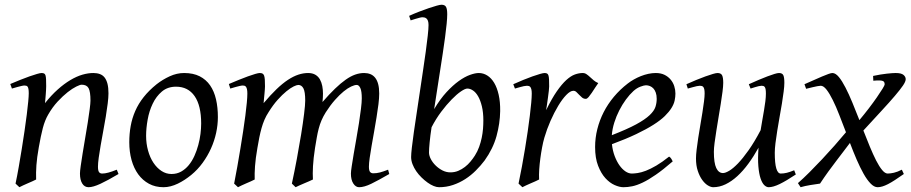

<svg xmlns="http://www.w3.org/2000/svg" viewBox="-20 -762 3807 802"><path d="M475.1 -35.2Q430.7 -8.8 399.7 5.6Q368.7 20 350.1 20Q333 20 323.5 4.6Q314 -10.7 314 -37.1Q314 -45.9 317.1 -68.6Q320.3 -91.3 325.2 -121.6Q330.1 -151.9 335.9 -186Q341.8 -220.2 346.7 -251Q351.6 -281.7 354.7 -306.2Q357.9 -330.6 357.9 -341.8Q357.9 -378.9 350.1 -393.6Q342.3 -408.2 320.8 -408.2Q314.5 -408.2 298.6 -400.4Q282.7 -392.6 262.7 -377Q242.7 -361.3 220.9 -337.9Q199.2 -314.5 181.2 -283.2Q167.5 -259.8 158.9 -227.1Q150.4 -194.3 142.1 -147Q134.3 -103.5 132.1 -72.3Q129.9 -41 130.9 -12.2Q124.5 -8.8 115 -4.6Q105.5 -0.5 95.5 3.9Q85.4 8.3 76.2 12.5Q66.9 16.6 61 20L44.9 4.9Q51.8 -27.3 58.3 -64.9Q64.9 -102.5 71 -140.4Q77.1 -178.2 82.5 -215.1Q87.9 -252 91.8 -283Q95.7 -314 97.9 -337.4Q100.1 -360.8 100.1 -372.1Q100.1 -383.3 98.9 -389.9Q97.7 -396.5 95.5 -399.7Q93.3 -402.8 89.8 -403.8Q86.4 -404.8 82 -404.8Q77.6 -404.8 69.1 -402.8Q60.5 -400.9 51.8 -398.4Q41.5 -395.5 29.8 -392.1L22.9 -411.1Q43.5 -419.9 64.2 -428.2Q85 -436.5 103 -442.9Q121.1 -449.2 134.5 -453.1Q147.9 -457 153.8 -457Q160.6 -457 164.6 -454.8Q168.5 -452.6 170.2 -446.8Q171.9 -440.9 172.4 -430.2Q172.9 -419.4 172.9 -401.9Q172.9 -396.5 172.4 -387.2Q171.9 -377.9 171.1 -367.4Q170.4 -356.9 169.4 -346.9Q168.5 -336.9 168 -331.1Q194.3 -364.3 221.2 -388.2Q248 -412.1 273.9 -427.5Q299.8 -442.9 324 -450Q348.1 -457 370.1 -457Q385.3 -457 397.2 -452.6Q409.2 -448.2 417 -438.2Q424.8 -428.2 429 -411.9Q433.1 -395.5 433.1 -372.1Q433.1 -355 429.9 -329.6Q426.8 -304.2 421.9 -274.7Q417 -245.1 411.1 -213.9Q405.3 -182.6 400.4 -154.3Q395.5 -126 392.3 -102.8Q389.2 -79.6 389.2 -65.9Q389.2 -49.3 393.6 -43.2Q397.9 -37.1 406.7 -37.1Q418 -37.1 432.6 -41Q447.3 -44.9 467.8 -53.2Z M820.3 -246.1Q820.3 -320.8 793 -360.4Q765.6 -399.9 715.3 -399.9Q680.2 -399.9 656.2 -379.6Q632.3 -359.4 617.7 -328.6Q603 -297.9 596.7 -262Q590.3 -226.1 590.3 -194.8Q590.3 -162.1 598.4 -133.1Q606.4 -104 620.8 -82.3Q635.3 -60.5 654.5 -47.9Q673.8 -35.2 696.3 -35.2Q718.8 -35.2 736.6 -45.2Q754.4 -55.2 768.3 -72Q782.2 -88.9 792 -110.6Q801.8 -132.3 808.1 -155.8Q814.5 -179.2 817.4 -202.6Q820.3 -226.1 820.3 -246.1ZM890.1 -272.9Q890.1 -240.2 882.8 -206.8Q875.5 -173.3 861.3 -141.8Q847.2 -110.4 826.4 -81.8Q805.7 -53.2 778.3 -30.8Q765.6 -20.5 751.5 -11.2Q737.3 -2 722.7 5.1Q708 12.2 692.9 16.1Q677.7 20 663.1 20Q628.9 20 602.3 5.6Q575.7 -8.8 557.4 -33.9Q539.1 -59.1 529.5 -93.5Q520 -127.9 520 -168Q520 -203.1 525.9 -235.6Q531.7 -268.1 544.9 -298.3Q558.1 -328.6 580.1 -356.4Q602.1 -384.3 634.3 -410.2Q659.2 -429.7 689 -443.4Q718.8 -457 749 -457Q787.1 -457 814 -443.4Q840.8 -429.7 857.7 -405.3Q874.5 -380.9 882.3 -347.2Q890.1 -313.5 890.1 -272.9Z M1606 -35.2Q1560.5 -8.8 1530.8 5.6Q1501 20 1480 20Q1465.8 20 1455.8 4.6Q1445.8 -10.7 1445.8 -37.1Q1445.8 -45.9 1449.2 -67.9Q1452.6 -89.8 1457.5 -119.4Q1462.4 -148.9 1468.5 -182.6Q1474.6 -216.3 1479.5 -248.3Q1484.4 -280.3 1487.8 -307.6Q1491.2 -335 1491.2 -351.1Q1491.2 -381.3 1485.1 -394.3Q1479 -407.2 1470.2 -407.2Q1460.9 -407.2 1446.8 -400.6Q1432.6 -394 1415.5 -380.1Q1398.4 -366.2 1379.2 -344.5Q1359.9 -322.8 1340.8 -293Q1330.1 -275.9 1323 -259.3Q1315.9 -242.7 1311.3 -224.9Q1306.6 -207 1303.2 -187.3Q1299.8 -167.5 1295.9 -144Q1289.1 -99.6 1287.4 -67.9Q1285.6 -36.1 1287.1 -12.2Q1280.3 -8.8 1270.5 -4.6Q1260.7 -0.5 1250.5 3.9Q1240.2 8.3 1230.7 12.5Q1221.2 16.6 1214.8 20L1199.2 4.9Q1210 -44.9 1220 -98.6Q1230 -152.3 1237.8 -200.4Q1245.6 -248.5 1250.2 -286.1Q1254.9 -323.7 1254.9 -341.8Q1254.9 -378.9 1247.3 -393.1Q1239.7 -407.2 1226.1 -407.2Q1219.7 -407.2 1206.5 -400.9Q1193.4 -394.5 1176.3 -380.6Q1159.2 -366.7 1139.9 -345.2Q1120.6 -323.7 1102.1 -293.9Q1091.8 -278.3 1084.7 -261.7Q1077.6 -245.1 1072.5 -226.8Q1067.4 -208.5 1063.2 -188Q1059.1 -167.5 1055.2 -144Q1047.4 -99.6 1045.2 -67.6Q1043 -35.6 1043.9 -12.2Q1037.6 -8.8 1028.1 -4.6Q1018.6 -0.5 1008.5 3.9Q998.5 8.3 989.3 12.5Q980 16.6 974.1 20L958 4.9Q964.8 -29.3 971.4 -66.7Q978 -104 984.1 -141.1Q990.2 -178.2 995.6 -213.6Q1001 -249 1004.9 -279.3Q1008.8 -309.6 1011 -333.3Q1013.2 -356.9 1013.2 -371.1Q1013.2 -382.3 1011.7 -388.9Q1010.3 -395.5 1007.6 -399.2Q1004.9 -402.8 1001.5 -403.8Q998 -404.8 994.1 -404.8Q989.3 -404.8 980.7 -402.8Q972.2 -400.9 963.4 -398.4Q953.1 -395.5 941.9 -392.1L936 -411.1Q956.5 -419.9 977.1 -428.2Q997.6 -436.5 1015.1 -442.9Q1032.7 -449.2 1045.9 -453.1Q1059.1 -457 1064.9 -457Q1072.3 -457 1076.7 -454.6Q1081.1 -452.1 1083.3 -446Q1085.4 -439.9 1086.2 -429Q1086.9 -418 1086.9 -400.9Q1086.9 -395.5 1086.2 -387.5Q1085.4 -379.4 1084.7 -369.9Q1084 -360.4 1082.8 -350.1Q1081.5 -339.8 1081.1 -331.1Q1109.9 -365.2 1135 -389.4Q1160.2 -413.6 1182.9 -428.5Q1205.6 -443.4 1226.3 -450.2Q1247.1 -457 1267.1 -457Q1285.2 -457 1297.4 -449.7Q1309.6 -442.4 1316.4 -430.2Q1323.2 -418 1326.2 -402.6Q1329.1 -387.2 1329.1 -371.1Q1329.1 -361.8 1328.6 -354.2Q1328.1 -346.7 1327.1 -335.9Q1355.5 -368.7 1379.4 -391.6Q1403.3 -414.6 1424.1 -429.2Q1444.8 -443.8 1463.6 -450.4Q1482.4 -457 1501 -457Q1515.1 -457 1526.9 -452.4Q1538.6 -447.8 1546.9 -437.5Q1555.2 -427.2 1559.6 -410.9Q1564 -394.5 1564 -371.1Q1564 -352.5 1560.8 -326.4Q1557.6 -300.3 1552.7 -271Q1547.9 -241.7 1542.5 -210.9Q1537.1 -180.2 1532.2 -152.6Q1527.3 -125 1524.2 -102.3Q1521 -79.6 1521 -65.9Q1521 -49.3 1525.9 -43.7Q1530.8 -38.1 1539.1 -38.1Q1553.2 -38.1 1567.1 -41.7Q1581.1 -45.4 1601.1 -53.2Z M1932.1 -392.1Q1922.9 -392.1 1905.3 -380.1Q1887.7 -368.2 1866.5 -346.4Q1845.2 -324.7 1823 -295.2Q1800.8 -265.6 1782.7 -230.5Q1777.3 -195.3 1774.7 -167.7Q1772 -140.1 1772 -125Q1772 -112.3 1779.5 -97.7Q1787.1 -83 1799.8 -70.6Q1812.5 -58.1 1828.4 -50Q1844.2 -42 1861.3 -42Q1878.9 -42 1894 -48.3Q1909.2 -54.7 1922.1 -64.7Q1935.1 -74.7 1945.3 -87.2Q1955.6 -99.6 1963.4 -111.8Q1974.6 -129.4 1981.4 -148.4Q1988.3 -167.5 1992.2 -186.5Q1996.1 -205.6 1997.6 -223.9Q1999 -242.2 1999 -258.8Q1999 -292.5 1992.9 -317.6Q1986.8 -342.8 1977.3 -359.4Q1967.8 -376 1955.8 -384Q1943.8 -392.1 1932.1 -392.1ZM2069.3 -297.9Q2068.4 -246.1 2054 -193.6Q2039.6 -141.1 2004.4 -91.8Q1987.8 -69.8 1967.5 -49.6Q1947.3 -29.3 1923.3 -13.9Q1899.4 1.5 1872.1 10.7Q1844.7 20 1814 20Q1803.7 20 1791.3 14.9Q1778.8 9.8 1765.9 0.5Q1752.9 -8.8 1740.5 -21Q1728 -33.2 1718.5 -47.1Q1709 -61 1703.1 -76.2Q1697.3 -91.3 1697.3 -106Q1697.3 -118.7 1700.4 -146Q1703.6 -173.3 1708.7 -210Q1713.9 -246.6 1720.5 -289.6Q1727.1 -332.5 1733.6 -377.2Q1740.2 -421.9 1746.8 -465.6Q1753.4 -509.3 1758.5 -546.9Q1763.7 -584.5 1766.8 -613.3Q1770 -642.1 1770 -657.2Q1770 -668.5 1767.6 -675Q1765.1 -681.6 1761.2 -684.8Q1757.3 -688 1752.9 -689Q1748.5 -689.9 1744.1 -689.9Q1739.7 -689.9 1731.7 -687.7Q1723.6 -685.5 1715.3 -683.1Q1706.1 -680.2 1695.3 -676.8L1689 -695.8Q1709.5 -705.1 1731 -713.4Q1752.4 -721.7 1771.2 -728Q1790 -734.4 1804.2 -738.3Q1818.4 -742.2 1824.2 -742.2Q1837.9 -742.2 1843 -733.4Q1848.1 -724.6 1848.1 -702.1Q1848.1 -687 1845.7 -662.4Q1843.3 -637.7 1839.1 -606.2Q1835 -574.7 1829.3 -537.8Q1823.7 -501 1817.6 -461.9Q1811.5 -422.9 1805.4 -383.1Q1799.3 -343.3 1793.5 -306.2Q1818.4 -348.1 1845 -377Q1871.6 -405.8 1896.5 -423.6Q1921.4 -441.4 1943.1 -449.2Q1964.8 -457 1980 -457Q1999 -457 2015.6 -446.5Q2032.2 -436 2044.2 -416Q2056.2 -396 2063 -366.2Q2069.8 -336.4 2069.3 -297.9Z M2479 -415Q2473.1 -407.2 2466.1 -396Q2459 -384.8 2451.9 -374.3Q2444.8 -363.8 2438.5 -356.4Q2432.1 -349.1 2427.2 -349.1Q2418 -349.1 2411.4 -354.5Q2404.8 -359.9 2399.2 -366Q2393.6 -372.1 2387.9 -377.4Q2382.3 -382.8 2375 -382.8Q2362.3 -382.8 2345.5 -365.5Q2328.6 -348.1 2311.8 -320.1Q2294.9 -292 2279.5 -257.1Q2264.2 -222.2 2253.9 -187Q2248.5 -168.5 2244.4 -146.2Q2240.2 -124 2237.1 -100.6Q2233.9 -77.1 2232.4 -54.4Q2231 -31.7 2231.9 -12.2Q2225.6 -8.8 2216.1 -4.6Q2206.5 -0.5 2196.5 3.9Q2186.5 8.3 2177.2 12.5Q2168 16.6 2162.1 20L2146 4.9Q2153.3 -29.8 2160.2 -66.9Q2167 -104 2173.1 -140.9Q2179.2 -177.7 2184.3 -212.9Q2189.5 -248 2193.1 -278.3Q2196.8 -308.6 2199 -332.5Q2201.2 -356.4 2201.2 -371.1Q2201.2 -382.3 2199.5 -388.9Q2197.8 -395.5 2195.1 -398.7Q2192.4 -401.9 2188.7 -402.8Q2185.1 -403.8 2181.2 -403.8Q2176.3 -403.8 2168 -402.1Q2159.7 -400.4 2151.4 -397.9Q2141.6 -395.5 2130.9 -392.1L2124 -410.2Q2144.5 -419.4 2165.3 -428Q2186 -436.5 2204.1 -442.9Q2222.2 -449.2 2235.6 -453.1Q2249 -457 2254.9 -457Q2261.7 -457 2265.6 -454.6Q2269.5 -452.1 2271.2 -446Q2272.9 -439.9 2273.4 -429Q2273.9 -418 2273.9 -400.9Q2273.9 -395.5 2272.5 -382.8Q2271 -370.1 2269 -355.2Q2267.1 -340.3 2264.9 -325.7Q2262.7 -311 2261.2 -301.8Q2284.7 -350.1 2305.7 -380.4Q2326.7 -410.6 2345.5 -427.7Q2364.3 -444.8 2381.3 -450.9Q2398.4 -457 2414.1 -457Q2422.9 -457 2429.9 -452.1Q2437 -447.3 2444.3 -440.4Q2451.7 -433.6 2460 -426.5Q2468.3 -419.4 2479 -415Z M2626 -381.8Q2609.9 -367.2 2594.5 -346.2Q2579.1 -325.2 2566.7 -300.8Q2554.2 -276.4 2545.9 -249.8Q2537.6 -223.1 2535.6 -197.3Q2599.6 -222.2 2637 -242.4Q2674.3 -262.7 2693.4 -280.8Q2712.4 -298.8 2717.8 -315.4Q2723.1 -332 2723.1 -349.1Q2723.1 -364.3 2719.2 -375.2Q2715.3 -386.2 2709 -392.8Q2702.6 -399.4 2694.6 -402.6Q2686.5 -405.8 2678.2 -405.8Q2670.4 -405.8 2655.3 -400.1Q2640.1 -394.5 2626 -381.8ZM2801.3 -371.1Q2801.3 -357.4 2798.1 -342.3Q2794.9 -327.1 2784.9 -311Q2774.9 -294.9 2757.1 -277.3Q2739.3 -259.8 2709.7 -241Q2680.2 -222.2 2637.7 -201.9Q2595.2 -181.6 2536.1 -159.7Q2539.1 -132.3 2547.6 -109.9Q2556.2 -87.4 2567.6 -71.3Q2579.1 -55.2 2592.5 -46.1Q2606 -37.1 2619.1 -37.1Q2629.4 -37.1 2644 -39.3Q2658.7 -41.5 2678 -48.8Q2697.3 -56.2 2721.4 -70.3Q2745.6 -84.5 2774.9 -107.9Q2780.3 -105 2784.4 -98.4Q2788.6 -91.8 2790 -87.9Q2750 -53.2 2719.2 -32Q2688.5 -10.7 2664.3 0.7Q2640.1 12.2 2620.8 16.1Q2601.6 20 2584 20Q2567.9 20 2547.4 11Q2526.9 2 2508.8 -17.8Q2490.7 -37.6 2478.3 -69.6Q2465.8 -101.6 2465.8 -147.9Q2465.8 -186 2475.1 -222.9Q2484.4 -259.8 2501.7 -293.7Q2519 -327.6 2544.4 -357.9Q2569.8 -388.2 2602.1 -413.1Q2613.3 -421.9 2627.4 -429.9Q2641.6 -438 2657 -444.1Q2672.4 -450.2 2688.2 -453.6Q2704.1 -457 2719.2 -457Q2740.2 -457 2755.6 -449.5Q2771 -441.9 2781.2 -429.7Q2791.5 -417.5 2796.4 -402.1Q2801.3 -386.7 2801.3 -371.1Z M3304.2 -33.2Q3264.6 -6.8 3237.1 6.6Q3209.5 20 3190.9 20Q3181.6 20 3172.6 11.5Q3163.6 2.9 3157 -16.6Q3150.4 -36.1 3147.7 -67.6Q3145 -99.1 3148.4 -145Q3128.4 -108.9 3106.2 -78.6Q3084 -48.3 3060.1 -26.4Q3036.1 -4.4 3010.7 7.8Q2985.4 20 2959 20Q2949.2 20 2936.8 12.5Q2924.3 4.9 2913.3 -10.3Q2902.3 -25.4 2894.8 -47.9Q2887.2 -70.3 2887.2 -100.1Q2887.2 -114.7 2889.9 -137.2Q2892.6 -159.7 2896.5 -185.5Q2900.4 -211.4 2905.3 -239.3Q2910.2 -267.1 2914.1 -292.5Q2918 -317.9 2920.7 -338.4Q2923.3 -358.9 2923.3 -371.1Q2923.3 -382.3 2921.9 -388.9Q2920.4 -395.5 2917.7 -398.7Q2915 -401.9 2911.4 -402.8Q2907.7 -403.8 2903.3 -403.8Q2898.9 -403.8 2890.6 -402.1Q2882.3 -400.4 2874 -397.9Q2864.3 -395.5 2853 -392.1L2847.2 -410.2Q2867.7 -419.4 2888.4 -428Q2909.2 -436.5 2926.8 -442.9Q2944.3 -449.2 2957.8 -453.1Q2971.2 -457 2977.1 -457Q2991.2 -457 2996.1 -447.8Q3001 -438.5 3001 -416Q3001 -401.9 2998 -378.9Q2995.1 -356 2990.7 -328.6Q2986.3 -301.3 2981.4 -272Q2976.6 -242.7 2972.2 -215.3Q2967.8 -188 2964.8 -165Q2961.9 -142.1 2961.9 -127.9Q2961.9 -81.1 2971.9 -60.1Q2981.9 -39.1 3000 -39.1Q3009.8 -39.1 3025.9 -48.6Q3042 -58.1 3062.5 -79.3Q3083 -100.6 3107.2 -134.8Q3131.3 -168.9 3157.2 -218.3Q3160.6 -239.3 3164.3 -260.5Q3168 -281.7 3171.4 -301.5Q3174.8 -321.3 3177 -339.1Q3179.2 -356.9 3179.2 -371.1Q3179.2 -382.3 3178 -388.9Q3176.8 -395.5 3174.3 -398.7Q3171.9 -401.9 3168.7 -402.8Q3165.5 -403.8 3161.1 -403.8Q3156.7 -403.8 3149.2 -402.1Q3141.6 -400.4 3133.8 -397.9Q3125 -395.5 3115.2 -392.1L3107.9 -410.2Q3128.4 -419.4 3148.4 -428Q3168.5 -436.5 3185.3 -442.9Q3202.1 -449.2 3214.8 -453.1Q3227.5 -457 3233.9 -457Q3247.6 -457 3252 -447.8Q3256.3 -438.5 3256.3 -416Q3256.3 -401.9 3253.4 -379.2Q3250.5 -356.4 3246.1 -329.3Q3241.7 -302.2 3236.3 -272.7Q3231 -243.2 3226.6 -215.6Q3222.2 -188 3219.2 -164.1Q3216.3 -140.1 3216.3 -124Q3216.3 -79.6 3222.7 -58.3Q3229 -37.1 3241.2 -37.1Q3253.9 -37.1 3266.8 -40.3Q3279.8 -43.5 3297.4 -50.8Z M3755.4 -35.2Q3734.4 -20.5 3718.3 -10Q3702.1 0.5 3689.2 7.1Q3676.3 13.7 3665.8 16.8Q3655.3 20 3646 20Q3631.3 20 3616.5 4.6Q3601.6 -10.7 3587.2 -36.4Q3572.8 -62 3558.3 -95.5Q3543.9 -128.9 3530.3 -165Q3519 -149.9 3504.6 -131.1Q3490.2 -112.3 3473.9 -90.8Q3457.5 -69.3 3439.9 -45.2Q3422.4 -21 3405.3 4.9Q3387.2 7.3 3364.7 11Q3342.3 14.6 3324.2 20L3313 2.9Q3335.4 -16.6 3361.3 -42.5Q3387.2 -68.4 3413.8 -96.7Q3440.4 -125 3466.1 -154.1Q3491.7 -183.1 3513.7 -209.5Q3499.5 -246.6 3485.8 -281.7Q3472.2 -316.9 3458.7 -344Q3445.3 -371.1 3432.6 -387.5Q3419.9 -403.8 3408.2 -403.8Q3403.8 -403.8 3393.8 -401.9Q3383.8 -399.9 3373.5 -397.5Q3361.3 -394.5 3347.2 -391.1L3340.3 -410.2Q3360.8 -418.9 3379.6 -427.5Q3398.4 -436 3414.1 -442.6Q3429.7 -449.2 3440.7 -453.1Q3451.7 -457 3457 -457Q3470.2 -457 3483.9 -440.4Q3497.6 -423.8 3511.7 -396.2Q3525.9 -368.7 3540.5 -333.3Q3555.2 -297.9 3569.8 -260.3Q3589.8 -284.2 3608.9 -309.1Q3627.9 -334 3642.6 -355.2Q3657.2 -376.5 3666.3 -391.1Q3675.3 -405.8 3675.3 -409.2Q3675.3 -414.1 3673.8 -418Q3672.4 -421.9 3667.5 -423.8Q3662.6 -425.8 3653.1 -426Q3643.6 -426.3 3627.9 -424.8L3627 -444.8Q3659.2 -451.7 3684.1 -454.3Q3709 -457 3721.2 -457Q3744.6 -457 3753.9 -449.2Q3763.2 -441.4 3763.2 -431.2Q3763.2 -421.4 3751.7 -404.5Q3740.2 -387.7 3718 -361.6Q3695.8 -335.4 3662.6 -299.6Q3629.4 -263.7 3586.4 -216.8Q3600.1 -181.6 3613.5 -149.2Q3627 -116.7 3639.6 -91.8Q3652.3 -66.9 3664.6 -52Q3676.8 -37.1 3688 -37.1Q3699.2 -37.1 3714.1 -40.5Q3729 -43.9 3747.1 -53.2Z"/></svg>

Font: Gentium Plus APac
Style: Italic
Weight: 400
Italic angle: -8°
Designer: J. Victor Gaultney, Annie Olsen, Iska Routamaa, Becca Hirsbrunner
Foundry: SIL International
Version: Version 5.000